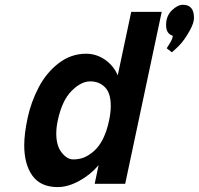

<svg xmlns="http://www.w3.org/2000/svg" viewBox="-20 -759 821 793"><path d="M371.1 0 387.2 -76.7Q353 -36.6 306.6 -11.5Q260.3 13.7 218.3 13.7Q147.9 13.7 114 -33.2Q80.1 -80.1 80.1 -159.2Q80.1 -206.1 94 -271.5Q107.9 -336.9 139.6 -397.9Q171.4 -459 222.4 -498Q273.4 -537.1 335.4 -537.1Q377.9 -537.1 413.6 -512.5Q449.2 -487.8 466.3 -447.8L522 -710H647.9L497.1 0ZM218.8 -262.2Q212.4 -233.4 212.4 -207.5Q212.4 -156.7 234.9 -128.7Q257.3 -100.6 282.2 -100.6Q307.1 -100.6 326.9 -108.6Q346.7 -116.7 367.2 -134.3Q412.1 -173.3 430.7 -262.2Q437.5 -293.5 437.5 -321.8Q437.5 -374.5 413.6 -398.7Q389.6 -422.9 352.3 -422.9Q314.9 -422.9 275.6 -383.5Q236.3 -344.2 218.8 -262.2ZM735.8 -739.3Q781.2 -739.3 781.2 -685.1Q781.2 -665 765.6 -636.2Q742.2 -593.3 720 -571Q697.8 -548.8 689.9 -543L668.5 -559.6Q688.5 -589.8 691.4 -600.3Q694.3 -610.8 693.8 -611.3Q666 -619.1 666 -655.8Q666 -692.9 689.7 -716.1Q713.4 -739.3 735.8 -739.3Z"/></svg>

Font: Tuffy
Style: BoldItalic
Weight: 700
Italic angle: -12°
Designer: Thatcher Ulrich, Karoly Barta, Michael Everson
Version: Version 001.271